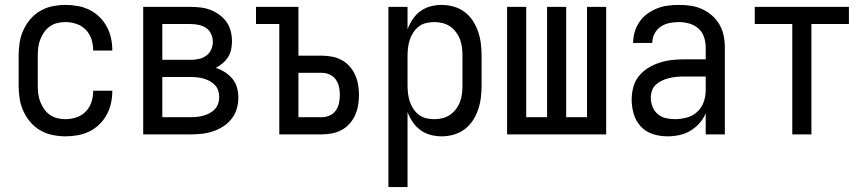

<svg xmlns="http://www.w3.org/2000/svg" viewBox="-20 -548 3540 783"><path d="M247 8Q221 8 194 2.5Q167 -3 144 -16.5Q121 -30 103.5 -50.5Q86 -71 75 -95.5Q64 -120 60 -146.5Q56 -173 56 -200V-320Q56 -347 60 -373.5Q64 -400 75 -424.5Q86 -449 103.5 -469.5Q121 -490 144 -503.5Q167 -517 194 -522.5Q221 -528 247 -528Q272 -528 297 -523.5Q322 -519 344.5 -508Q367 -497 385 -479.5Q403 -462 415 -440Q427 -418 432.5 -393.5Q438 -369 438 -344V-342H360V-343Q360 -366 353 -388Q346 -410 330 -426.5Q314 -443 292 -450.5Q270 -458 247 -458Q230 -458 213.5 -454Q197 -450 183 -440Q169 -430 159.5 -416Q150 -402 144 -386.5Q138 -371 136 -354Q134 -337 134 -320V-200Q134 -183 136 -166Q138 -149 144 -133.5Q150 -118 159.5 -104Q169 -90 183 -80Q197 -70 213.5 -66Q230 -62 247 -62Q270 -62 292 -69.5Q314 -77 330 -93.5Q346 -110 353 -132Q360 -154 360 -177V-178H438V-176Q438 -151 432.5 -126.5Q427 -102 415 -80Q403 -58 385 -40.5Q367 -23 344.5 -12Q322 -1 297 3.5Q272 8 247 8Z M564 0V-520H757Q778 -520 798.5 -517.5Q819 -515 838.5 -507.5Q858 -500 875 -487.5Q892 -475 904 -458Q916 -441 921 -420.5Q926 -400 926 -379Q926 -362 922.5 -345.5Q919 -329 910 -315Q901 -301 888 -290Q875 -279 860 -271Q880 -265 897.5 -253.5Q915 -242 928 -226.5Q941 -211 946.5 -191Q952 -171 952 -150Q952 -127 945.5 -104.5Q939 -82 924.5 -63.5Q910 -45 890.5 -32.5Q871 -20 849 -12.5Q827 -5 803.5 -2.5Q780 0 757 0ZM642 -304H757Q774 -304 790.5 -307.5Q807 -311 820.5 -320.5Q834 -330 841 -345.5Q848 -361 848 -377Q848 -394 841 -409.5Q834 -425 820.5 -434Q807 -443 790.5 -446.5Q774 -450 757 -450H642ZM642 -70H757Q771 -70 784 -71.5Q797 -73 810 -76.5Q823 -80 835 -86.5Q847 -93 856 -102.5Q865 -112 869.5 -125Q874 -138 874 -152Q874 -165 870 -178Q866 -191 856.5 -201Q847 -211 835 -217.5Q823 -224 810.5 -227.5Q798 -231 784.5 -232.5Q771 -234 757 -234H642Z M1119 0V-450H1024V-520H1197V-321H1292Q1313 -321 1334 -317Q1355 -313 1373.5 -303Q1392 -293 1406 -277Q1420 -261 1428.5 -242Q1437 -223 1440.5 -202Q1444 -181 1444 -161Q1444 -140 1440.5 -119Q1437 -98 1428.5 -79Q1420 -60 1406 -44Q1392 -28 1373.5 -18Q1355 -8 1334 -4Q1313 0 1292 0ZM1197 -70H1292Q1309 -70 1324.5 -77Q1340 -84 1349.5 -97.5Q1359 -111 1362.5 -127.5Q1366 -144 1366 -161Q1366 -177 1362.5 -193.5Q1359 -210 1349.5 -223.5Q1340 -237 1324.5 -244Q1309 -251 1292 -251H1197Z M1564 215V-520H1642V-429Q1650 -450 1663 -469.5Q1676 -489 1694.5 -502.5Q1713 -516 1735.5 -522Q1758 -528 1781 -528Q1806 -528 1830.5 -521Q1855 -514 1875 -499Q1895 -484 1908.5 -463Q1922 -442 1930 -418.5Q1938 -395 1941 -370Q1944 -345 1944 -320V-200Q1944 -175 1941 -150Q1938 -125 1930 -101.5Q1922 -78 1908.5 -57Q1895 -36 1875 -21Q1855 -6 1830.5 1Q1806 8 1781 8Q1758 8 1735.5 2Q1713 -4 1694.5 -17.5Q1676 -31 1663 -50.5Q1650 -70 1642 -91V215ZM1751 -62Q1768 -62 1784.5 -66Q1801 -70 1815 -79.5Q1829 -89 1839.5 -103Q1850 -117 1856 -133Q1862 -149 1864 -166Q1866 -183 1866 -200V-320Q1866 -337 1864 -354Q1862 -371 1856 -387Q1850 -403 1839.5 -417Q1829 -431 1815 -440.5Q1801 -450 1784.5 -454Q1768 -458 1751 -458Q1734 -458 1717.5 -454Q1701 -450 1688 -440Q1675 -430 1665.5 -415.5Q1656 -401 1651 -385.5Q1646 -370 1644 -353.5Q1642 -337 1642 -320V-200Q1642 -183 1644 -166.5Q1646 -150 1651 -134.5Q1656 -119 1665.5 -104.5Q1675 -90 1688 -80Q1701 -70 1717.5 -66Q1734 -62 1751 -62Z M2048 0V-520H2126V-70H2211V-520H2289V-70H2374V-520H2452V0Z M2702 8Q2672 8 2643 -1Q2614 -10 2593.5 -32Q2573 -54 2564.5 -83Q2556 -112 2556 -142Q2556 -167 2562.5 -192Q2569 -217 2585 -237Q2601 -257 2622.5 -270.5Q2644 -284 2668.5 -292Q2693 -300 2718 -303Q2743 -306 2769 -306H2858V-355Q2858 -376 2851 -397Q2844 -418 2828 -432Q2812 -446 2791 -452Q2770 -458 2749 -458Q2729 -458 2709.5 -454Q2690 -450 2674 -439Q2658 -428 2649 -410Q2640 -392 2640 -373H2562Q2562 -396 2568.5 -418Q2575 -440 2588 -459Q2601 -478 2619.5 -491.5Q2638 -505 2659 -513.5Q2680 -522 2703 -525Q2726 -528 2749 -528Q2773 -528 2797 -524.5Q2821 -521 2843 -511Q2865 -501 2883.5 -485Q2902 -469 2914 -448Q2926 -427 2931 -403Q2936 -379 2936 -355V0H2858V-86Q2849 -64 2832.5 -45.5Q2816 -27 2795 -14.5Q2774 -2 2750 3Q2726 8 2702 8ZM2732 -62Q2756 -62 2780.5 -68.5Q2805 -75 2823 -91.5Q2841 -108 2849.5 -131.5Q2858 -155 2858 -180V-236H2769Q2754 -236 2738.5 -234.5Q2723 -233 2708.5 -229.5Q2694 -226 2680 -219.5Q2666 -213 2655 -203Q2644 -193 2639 -178.5Q2634 -164 2634 -149Q2634 -131 2641 -113Q2648 -95 2662 -83Q2676 -71 2694.5 -66.5Q2713 -62 2732 -62Z M3211 0V-450H3058V-520H3442V-450H3289V0Z"/></svg>

Font: Iosevka NFM
Style: Regular
Weight: 400
Monospace: yes
Designer: Belleve Invis
Foundry: Belleve Invis
Version: Version 29.0.4; ttfautohint (v1.8.4);Nerd Fonts 3.3.0